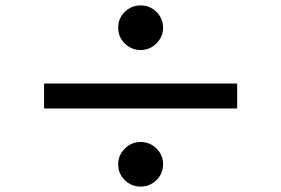

<svg xmlns="http://www.w3.org/2000/svg" viewBox="-20 -733 1040 710"><path d="M500 -713Q534 -713 558.5 -689Q583 -665 583 -631Q583 -597 558.5 -572.5Q534 -548 500 -548Q466 -548 441.5 -572Q417 -596 417 -631Q417 -665 441.5 -689Q466 -713 500 -713ZM857 -424V-332H143V-424ZM500 -208Q534 -208 558.5 -184Q583 -160 583 -126Q583 -91 558.5 -67Q534 -43 500 -43Q466 -43 441.5 -67Q417 -91 417 -125Q417 -159 441.5 -183.5Q466 -208 500 -208Z"/></svg>

Font: Noto Sans TC Thin SemiBold
Style: Regular
Weight: 600
Version: Version 2.004-H2;hotconv 1.0.118;makeotfexe 2.5.65603